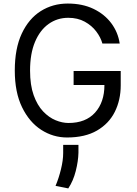

<svg xmlns="http://www.w3.org/2000/svg" viewBox="-20 -757 762 1071"><path d="M653.4 -360.8V-281.2Q653.4 -199.6 620.6 -133.5Q587.7 -67.5 521.1 -28.8Q454.5 9.9 353.7 9.9Q276.3 9.9 209.9 -32.8Q143.5 -75.6 103 -158.9Q62.5 -242.2 62.5 -363.6Q62.5 -486.5 101.4 -569.6Q140.3 -652.7 207.2 -695Q274.1 -737.2 358 -737.2Q439.6 -737.2 501.4 -707.6Q563.2 -677.9 600.9 -627.3Q638.5 -576.7 647.7 -514.2H551.1Q541.9 -548.3 517 -581.3Q492.2 -614.3 452.8 -636Q413.4 -657.7 360.8 -657.7Q299 -657.7 250.9 -623.2Q202.8 -588.8 175.2 -523.1Q147.7 -457.4 147.7 -363.6Q147.7 -282 167.8 -226Q187.9 -170.1 220.3 -135.8Q252.8 -101.6 290.1 -86.3Q327.4 -71 362.2 -71Q458.1 -71 510.3 -128.9Q562.5 -186.8 562.5 -282.7H390.6V-360.8ZM417.6 51.1V95.2Q416.5 142 402.5 197.3Q388.5 252.5 360.8 294L289.8 279.8Q307.9 237.2 320.1 187.1Q332.4 137.1 332.4 96.6V51.1Z"/></svg>

Font: Interface
Style: Regular
Weight: 400
Designer: Rasmus Andersson
Foundry: rsms
Version: Version 1.8